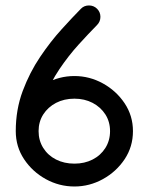

<svg xmlns="http://www.w3.org/2000/svg" viewBox="-20 -679 521 704"><path d="M121.5 -198.2Q121.5 -180.8 109.2 -168.5Q97 -156.2 79.5 -156.2Q63 -156.2 50.4 -168.5Q37.8 -180.8 37.8 -198.2Q37.8 -277 63.2 -345.2Q88.8 -413.5 127 -470.1Q165.2 -526.8 205.6 -571.2Q246 -615.8 276.8 -647Q288.5 -659 306.2 -659Q323.8 -659 336 -646.8Q348.2 -634.5 348.2 -617.2Q348.2 -599.8 335.8 -587.2Q305 -556 268.1 -515.4Q231.2 -474.8 198 -425.6Q164.8 -376.5 143.1 -319.6Q121.5 -262.8 121.5 -198.2ZM253 4.8Q197 4.8 148 -22.2Q99 -49.2 68.4 -95.1Q37.8 -141 37.8 -198.2Q37.8 -254.5 68.4 -300.4Q99 -346.2 148 -373.2Q197 -400.2 253 -400.2Q308.2 -400.2 357.2 -373.2Q406.2 -346.2 436.9 -300.4Q467.5 -254.5 467.5 -198.2Q467.5 -141 436.9 -95.1Q406.2 -49.2 357.2 -22.2Q308.2 4.8 253 4.8ZM253 -79Q290 -79 319.6 -94.1Q349.2 -109.2 366.4 -136.5Q383.5 -163.8 383.5 -198.2Q383.5 -232.5 366.4 -259.4Q349.2 -286.2 319.6 -301.8Q290 -317.2 253 -317.2Q215.2 -317.2 185.5 -301.8Q155.8 -286.2 138.6 -259.4Q121.5 -232.5 121.5 -198.2Q121.5 -163.8 138.6 -136.5Q155.8 -109.2 185.5 -94.1Q215.2 -79 253 -79Z"/></svg>

Font: Libertine-Super Thin
Style: Regular
Weight: 100
Designer: Bastien Sozeau
Foundry: NBR — Bastien Sozeau
Version: Version 2.003;gftools[0.9.33]